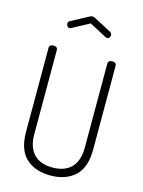

<svg xmlns="http://www.w3.org/2000/svg" viewBox="-139 -1034 835 1120"><g transform="rotate(15 278.5 -474.0)"><path d="M76 -204V-710Q76 -731 101 -731Q126 -731 126 -710V-204Q126 -123 165.5 -82.5Q205 -42 278 -42Q351 -42 391 -82.5Q431 -123 431 -204V-710Q431 -731 456 -731Q481 -731 481 -710V-204Q481 -95 425.5 -44.5Q370 6 278 6Q186 6 131 -44.5Q76 -95 76 -204ZM145 -876Q145 -888 156 -893L260 -949Q268 -954 277 -954Q286 -954 294 -949L398 -894Q409 -888 409 -874Q409 -866 403.5 -860Q398 -854 390 -854L381 -857L277 -912L173 -856Q172 -856 169 -854.5Q166 -853 165 -853Q157 -853 151 -859.5Q145 -866 145 -876Z"/></g></svg>

Font: Terminal Dosis
Style: Light
Weight: 300
Designer: EdgarTolentino, PabloImpallari, IginoMarini
Foundry: EdgarTolentino, PabloImpallari, IginoMarini
Version: Version 1.006